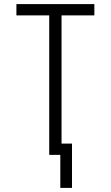

<svg xmlns="http://www.w3.org/2000/svg" viewBox="-20 -755 540 936"><path d="M274 161V0H220V-680H60V-735H440V-680H280V-55H331V161Z"/></svg>

Font: Iosevka Fixed Light
Style: Regular
Weight: 300
Monospace: yes
Designer: Belleve Invis
Foundry: Belleve Invis
Version: Version 32.3.0